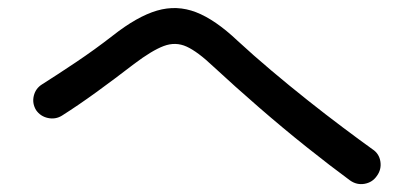

<svg xmlns="http://www.w3.org/2000/svg" viewBox="-20 -572 1040 480"><path d="M855 -121Q806 -157 747 -204Q688 -251 627.5 -303.5Q567 -356 513 -406Q474 -443 446.5 -455.5Q419 -468 389.5 -457Q360 -446 315 -412Q267 -375 221.5 -342Q176 -309 135 -283Q119 -273 100 -277Q81 -281 70 -297Q60 -314 64.5 -332.5Q69 -351 85 -361Q123 -385 170 -416.5Q217 -448 262 -483Q323 -531 372.5 -545.5Q422 -560 470 -541.5Q518 -523 574 -470Q613 -434 658 -396Q703 -358 749 -321.5Q795 -285 837 -253.5Q879 -222 911 -199Q928 -188 931 -168Q934 -148 922 -132Q911 -116 891.5 -112.5Q872 -109 855 -121Z"/></svg>

Font: Zen Maru Gothic Medium
Style: Regular
Weight: 500
Designer: Yoshimichi Ohira
Foundry: Positype
Version: Version 1.001